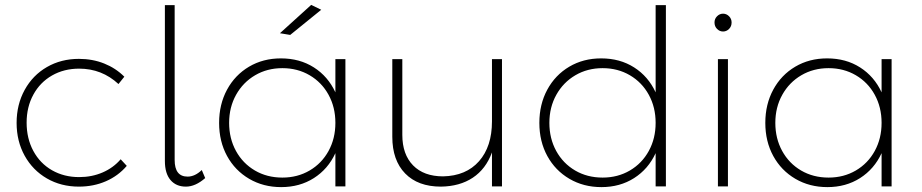

<svg xmlns="http://www.w3.org/2000/svg" viewBox="-20 -763 3775 786"><path d="M304 -482Q242 -482 193 -454Q144 -426 116.5 -375.5Q89 -325 89 -261Q89 -196 116.5 -145Q144 -94 193 -66Q242 -38 304 -38Q356 -38 400 -57Q444 -76 474 -111L499 -84Q464 -43 413.5 -21Q363 1 303 1Q230 1 172 -32.5Q114 -66 81 -125.5Q48 -185 48 -260Q48 -335 81 -395Q114 -455 172 -488.5Q230 -522 303 -522Q359 -522 406.5 -503Q454 -484 489 -449L465 -419Q397 -482 304 -482Z M748 -40Q778 -40 806 -67L820 -34Q780 1 741 1Q701 1 678 -26Q655 -53 655 -104V-742H695V-108Q695 -40 748 -40Z M1254 -743 1295 -723 1168 -620 1126 -627ZM1394 -521V0H1353V-136Q1323 -71 1265 -34Q1207 3 1131 3Q1058 3 1000 -31Q942 -65 909.5 -124.5Q877 -184 877 -260Q877 -336 909.5 -396Q942 -456 999.5 -490Q1057 -524 1130 -524Q1207 -524 1265 -487Q1323 -450 1353 -385V-521ZM1353 -260Q1353 -324 1325 -375Q1297 -426 1247.5 -455Q1198 -484 1136 -484Q1074 -484 1024.5 -455Q975 -426 946.5 -375Q918 -324 918 -260Q918 -196 946 -145Q974 -94 1023.5 -65Q1073 -36 1136 -36Q1198 -36 1247.5 -65Q1297 -94 1325 -145Q1353 -196 1353 -260Z M2035 -521V0H1994V-139Q1969 -71 1915.5 -35.5Q1862 0 1785 1Q1691 1 1638.5 -53Q1586 -107 1586 -203V-521H1627V-211Q1627 -131 1671 -86Q1715 -41 1794 -41Q1888 -43 1941 -103Q1994 -163 1994 -266V-521Z M2706 -742V0H2664V-136Q2634 -71 2576 -34Q2518 3 2442 3Q2369 3 2311 -31Q2253 -65 2220.5 -124.5Q2188 -184 2188 -260Q2188 -336 2220.5 -396Q2253 -456 2310.5 -490Q2368 -524 2441 -524Q2518 -524 2576 -487Q2634 -450 2664 -385V-742ZM2664 -260Q2664 -324 2636 -375Q2608 -426 2558.5 -455Q2509 -484 2447 -484Q2385 -484 2335.5 -455Q2286 -426 2257.5 -375Q2229 -324 2229 -260Q2229 -196 2257 -145Q2285 -94 2334.5 -65Q2384 -36 2447 -36Q2509 -36 2558.5 -65Q2608 -94 2636 -145Q2664 -196 2664 -260Z M2975 -671Q2975 -655 2964.5 -644.5Q2954 -634 2940 -634Q2926 -634 2915.5 -644.5Q2905 -655 2905 -671Q2905 -686 2915.5 -696.5Q2926 -707 2940 -707Q2954 -707 2964.5 -696.5Q2975 -686 2975 -671ZM2919 -521H2960V0H2919Z M3630 -521V0H3589V-136Q3559 -71 3501 -34Q3443 3 3367 3Q3294 3 3236 -31Q3178 -65 3145.5 -124.5Q3113 -184 3113 -260Q3113 -336 3145.5 -396Q3178 -456 3235.5 -490Q3293 -524 3366 -524Q3443 -524 3501 -487Q3559 -450 3589 -385V-521ZM3589 -260Q3589 -324 3561 -375Q3533 -426 3483.5 -455Q3434 -484 3372 -484Q3310 -484 3260.5 -455Q3211 -426 3182.5 -375Q3154 -324 3154 -260Q3154 -196 3182 -145Q3210 -94 3259.5 -65Q3309 -36 3372 -36Q3434 -36 3483.5 -65Q3533 -94 3561 -145Q3589 -196 3589 -260Z"/></svg>

Font: TypoPRO Montserrat Alternates
Style: Regular
Weight: 275
Designer: Julieta Ulanovsky
Foundry: Julieta Ulanovsky
Version: Version 6.001